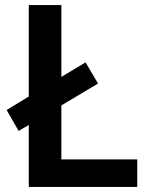

<svg xmlns="http://www.w3.org/2000/svg" viewBox="-20 -734 590 754"><path d="M93 0V-243L53 -220L6 -302L93 -355V-714H221V-432L316 -489L365 -406L221 -320V-108H519V0Z"/></svg>

Font: Noto Sans Armenian SemiBold
Style: Regular
Weight: 600
Designer: Monotype Design Team
Foundry: Monotype Imaging Inc.
Version: Version 2.007